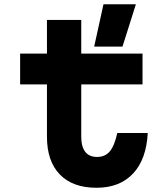

<svg xmlns="http://www.w3.org/2000/svg" viewBox="-20 -868 790 907"><path d="M363.8 -773.8V-614.9H653.3V-469.3H363.8V-222.3Q363.8 -175.3 382.6 -151Q401.4 -126.6 438.5 -126.6Q476.6 -126.6 498.8 -153Q521 -179.5 534 -239.7H678Q671.4 -114.9 608.4 -48Q545.4 19 436 19Q323.4 19 262.6 -43.8Q201.8 -106.7 201.8 -222.3V-469.3H75.1V-614.9H201.8V-773.8ZM424.9 -648 468.9 -848H621.9L558.7 -648Z"/></svg>

Font: Martian Mono SemiExpanded
Style: Regular
Weight: 400
Width: 6
Monospace: yes
Designer: Roman Shamin
Foundry: Evil Martians
Version: Version 1.000